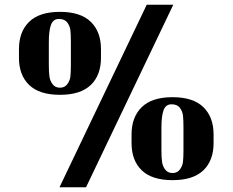

<svg xmlns="http://www.w3.org/2000/svg" viewBox="-20 -750 981 810"><path d="M231 40 599 -730H711L343 40ZM881 -146Q881 -73 838 -31.5Q795 10 708 10Q621 10 578 -31.5Q535 -73 535 -146V-183Q535 -256 578 -298Q621 -340 708 -340Q795 -340 838 -298Q881 -256 881 -183ZM754 -117V-212Q754 -244 752 -262Q750 -280 739 -295Q728 -310 703.5 -310Q679 -310 670 -285Q661 -260 661 -212V-117Q661 -86 663.5 -67.5Q666 -49 677 -34.5Q688 -20 708 -20Q728 -20 739 -35Q750 -50 752 -67.5Q754 -85 754 -117ZM406 -506Q406 -433 363 -391.5Q320 -350 233 -350Q146 -350 103 -391.5Q60 -433 60 -506V-543Q60 -616 103 -658Q146 -700 233 -700Q320 -700 363 -658Q406 -616 406 -543ZM279 -477V-572Q279 -604 277 -622Q275 -640 264 -655Q253 -670 228.5 -670Q204 -670 195 -645Q186 -620 186 -572V-477Q186 -446 188.5 -427.5Q191 -409 202 -394.5Q213 -380 233 -380Q253 -380 264 -395Q275 -410 277 -427.5Q279 -445 279 -477Z"/></svg>

Font: Trochut
Style: Bold
Weight: 700
Designer: Andreu Balius
Foundry: Andreu Balius
Version: Version 1.001